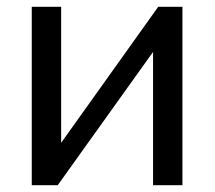

<svg xmlns="http://www.w3.org/2000/svg" viewBox="-20 -542 628 562"><path d="M159 -124 443 -522H514V0H428V-390L149 0H73V-522H159Z"/></svg>

Font: Boldmen Medium
Style: Regular
Weight: 400
Designer: Matt McInerney, Pablo Impallari, Rodrigo Fuenzalida
Foundry: LIVING CONCEPT
Version: Version 1.000